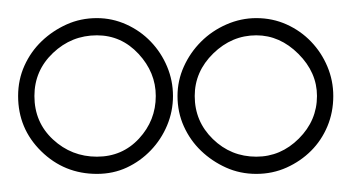

<svg xmlns="http://www.w3.org/2000/svg" viewBox="-81 -710 388 212"><path d="M26 -537Q54 -537 72.5 -557Q91 -577 91 -604Q91 -630 72 -650.5Q53 -671 26 -671Q-2 -671 -22.5 -651.5Q-43 -632 -43 -604Q-43 -575 -22.5 -556Q-2 -537 26 -537ZM202 -537Q229 -537 249 -557Q269 -577 269 -604Q269 -630 248.5 -650.5Q228 -671 202 -671Q175 -671 154.5 -651Q134 -631 134 -604Q134 -576 154 -556.5Q174 -537 202 -537ZM202 -518Q184 -518 168.5 -525Q153 -532 141 -543.5Q129 -555 122 -570.5Q115 -586 115 -604Q115 -621 122 -636.5Q129 -652 141 -664Q153 -676 169 -683Q185 -690 202 -690Q220 -690 235.5 -683Q251 -676 262.5 -664Q274 -652 280.5 -636.5Q287 -621 287 -604Q287 -586 280.5 -570.5Q274 -555 262.5 -543.5Q251 -532 235.5 -525Q220 -518 202 -518ZM26 -518Q-10 -518 -35.5 -543Q-61 -568 -61 -604Q-61 -622 -54 -637.5Q-47 -653 -35 -664.5Q-23 -676 -7.5 -683Q8 -690 26 -690Q43 -690 58.5 -683Q74 -676 85.5 -664Q97 -652 103.5 -636.5Q110 -621 110 -604Q110 -587 103.5 -571.5Q97 -556 85.5 -544Q74 -532 59 -525Q44 -518 26 -518Z"/></svg>

Font: RonaldsonGothicLicht
Style: Regular
Weight: 400
Designer: Mr. Robertson for MacKellar, Smiths & Jordan Co. Philadelphia
Foundry: CAT-Fonts Peter Wiegel
Version: 1.000